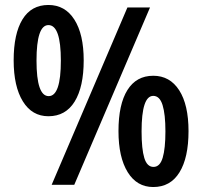

<svg xmlns="http://www.w3.org/2000/svg" viewBox="-20 -744 814 773"><path d="M175 -724Q242 -724 279.5 -665Q317 -606 317 -501Q317 -394 280.5 -335Q244 -276 175 -276Q109 -276 72 -336Q35 -396 35 -501Q35 -608 70.5 -666Q106 -724 175 -724ZM584 -714 279 0H188L493 -714ZM175 -643Q127 -643 127 -500Q127 -357 176 -357Q225 -357 225 -500Q225 -643 175 -643ZM597 -439Q664 -439 701.5 -380.5Q739 -322 739 -216Q739 -109 702.5 -50Q666 9 597 9Q531 9 494 -51Q457 -111 457 -216Q457 -324 493 -381.5Q529 -439 597 -439ZM597 -358Q550 -358 550 -215Q550 -144 561 -108Q572 -72 598 -72Q624 -72 635 -109Q646 -146 646 -215Q646 -284 634.5 -321Q623 -358 597 -358Z"/></svg>

Font: Noto Sans Georgian Condensed SemiBold
Style: Regular
Weight: 600
Width: 3
Designer: Monotype Design Team, Akaki Razmadze
Foundry: Google LLC
Version: Version 2.005; ttfautohint (v1.8.4.7-5d5b)